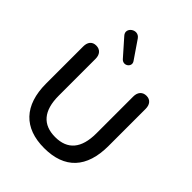

<svg xmlns="http://www.w3.org/2000/svg" viewBox="-252 -1056 1207 1207"><g transform="rotate(45 351.5 -452.0)"><path d="M352 10C534 10 629 -92 629 -286V-616C629 -653 610 -678 575 -678C539 -678 519 -653 519 -616V-288C519 -154 462 -88 352 -88C242 -88 184 -154 184 -288V-616C184 -653 164 -678 128 -678C92 -678 74 -653 74 -616V-286C74 -92 173 10 352 10ZM209 -846 307 -735C337 -703 386 -740 363 -774L281 -894C246 -944 170 -889 209 -846Z"/></g></svg>

Font: SN Pro Medium
Style: Regular
Weight: 500
Designer: Tobias Whetton
Foundry: Supernotes
Version: Version 1.003;Glyphs 3.3 (3324)